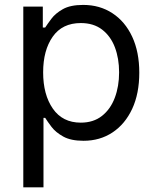

<svg xmlns="http://www.w3.org/2000/svg" viewBox="-20 -573 649 797"><path d="M76.7 204.5V-545.5H157.7V-458.8H167.6Q176.8 -473 193.4 -495.2Q209.9 -517.4 240.9 -535Q272 -552.6 325.3 -552.6Q394.2 -552.6 446.7 -518.1Q499.3 -483.7 528.8 -420.5Q558.2 -357.2 558.2 -271.3Q558.2 -184.7 528.8 -121.3Q499.3 -57.9 447.1 -23.3Q394.9 11.4 326.7 11.4Q274.1 11.4 242.5 -6.2Q210.9 -23.8 193.9 -46.3Q176.8 -68.9 167.6 -83.8H160.5V204.5ZM159.1 -272.7Q159.1 -180 199.4 -122Q239.7 -63.9 315.3 -63.9Q367.9 -63.9 403.2 -91.8Q438.6 -119.7 456.5 -167.1Q474.4 -214.5 474.4 -272.7Q474.4 -330.3 456.9 -376.6Q439.3 -422.9 403.9 -450.1Q368.6 -477.3 315.3 -477.3Q238.6 -477.3 198.9 -420.8Q159.1 -364.3 159.1 -272.7Z"/></svg>

Font: Inter UI
Style: Regular
Weight: 400
Designer: Rasmus Andersson
Foundry: rsms
Version: 3.2;8d6f07862